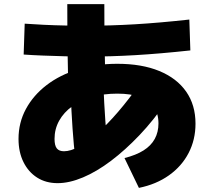

<svg xmlns="http://www.w3.org/2000/svg" viewBox="-20 -835 1040 933"><path d="M585 -67Q641 -81 677.5 -104Q714 -127 732 -160Q750 -193 750 -235Q750 -283 727.5 -315Q705 -347 660.5 -363.5Q616 -380 550 -380Q483 -380 427.5 -364Q372 -348 331 -318.5Q290 -289 267.5 -248.5Q245 -208 245 -160Q245 -128 256 -114Q267 -100 291 -100Q323 -100 364 -122.5Q405 -145 453 -187.5Q501 -230 553.5 -291Q606 -352 661 -430L788 -341Q727 -251 658 -178.5Q589 -106 519.5 -53.5Q450 -1 383.5 27Q317 55 260 55Q203 55 160.5 28Q118 1 94 -47.5Q70 -96 70 -160Q70 -239 106 -305.5Q142 -372 206.5 -421.5Q271 -471 359 -498Q447 -525 550 -525Q669 -525 754 -490Q839 -455 884.5 -390Q930 -325 930 -234Q930 -156 896.5 -91.5Q863 -27 801 17Q739 61 655 78ZM347 -55Q338 -130 332.5 -211Q327 -292 323 -389H313Q310 -476 308.5 -580.5Q307 -685 307 -815H487Q487 -700 488.5 -606Q490 -512 492 -433H482Q486 -330 492 -246Q498 -162 507 -85ZM403 -560Q352 -560 296 -561.5Q240 -563 188 -565Q136 -567 95 -570L100 -720Q141 -717 192.5 -714.5Q244 -712 299 -711Q354 -710 404 -710Q518 -710 636 -717Q754 -724 900 -740L905 -590Q757 -574 637.5 -567Q518 -560 403 -560Z"/></svg>

Font: M PLUS 2 Black
Style: Regular
Weight: 900
Designer: Coji Morishita
Foundry: UNDERFOREST DESIGN
Version: Version 1.001